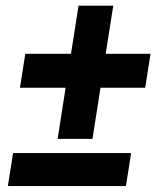

<svg xmlns="http://www.w3.org/2000/svg" viewBox="-20 -647 566 667"><path d="M347.2 -460H502.9L484.4 -342.3H329.1L301.3 -164.6H180.2L208 -342.3H49.3L67.9 -460H226.6L252.9 -627.4H373.5ZM417.5 -0.5H7.3L25.4 -115.2H435.5Z"/></svg>

Font: RobotoDraft
Style: Bold Italic
Weight: 700
Italic angle: -12°
Version: Version 2.001150; 2014